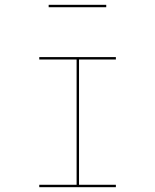

<svg xmlns="http://www.w3.org/2000/svg" viewBox="-20 -867 645 797"><path d="M461 -90H143V-100H298V-620H143V-630H461V-620H308V-100H461ZM182 -847H421V-837H182Z"/></svg>

Font: Bungee Hairline
Style: Regular
Weight: 400
Designer: David Jonathan Ross
Foundry: David Jonathan Ross
Version: Version 1.001;PS 1.0;hotconv 1.0.72;makeotf.lib2.5.5900